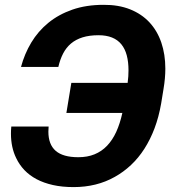

<svg xmlns="http://www.w3.org/2000/svg" viewBox="-20 -757 740 787"><path d="M281.6 9.9Q234.7 9.9 196.9 1.4Q159.1 -7.1 130 -22.5Q100.9 -38 80.1 -59.8Q59.3 -81.7 46.5 -108.7Q24.9 -152.3 24.9 -209.2Q24.9 -216.3 25.2 -223.5Q25.6 -230.8 26.3 -238.3H179.3Q178.3 -226.9 178.3 -217.3Q178.3 -164.8 208.3 -138.7Q238.3 -112.6 301.1 -112.6Q338.4 -112.6 367.5 -124.5Q396.7 -136.4 418.9 -159.6Q441.1 -182.9 456.5 -216.6Q471.9 -250.4 481.5 -294H252.1L272.4 -417.3H503.2Q505 -431.1 505.9 -443.9Q506.7 -456.7 506.7 -468.8Q506.7 -503.2 499.6 -530Q492.5 -556.8 477.5 -575.3Q462.4 -593.8 439.1 -603.2Q415.8 -612.6 383.9 -612.6Q346.2 -612.6 318.5 -603.9Q290.8 -595.2 271.1 -578.7Q251.4 -562.1 238.8 -537.8Q226.2 -513.5 219.1 -482.6H66.1Q80.3 -535.9 108.1 -582.4Q136 -628.9 178.1 -663.4Q220.2 -697.8 276.6 -717.5Q333.1 -737.2 404.5 -737.2Q465.9 -737.6 513.1 -718.8Q560.4 -699.9 592.5 -665.5Q624.6 -631 641.2 -582.6Q657.7 -534.1 657.7 -475.5Q657.7 -436.1 650.2 -392L640.6 -333.1Q631 -277.7 613.5 -231.2Q595.9 -184.7 571.7 -147Q547.6 -109.4 516.9 -80.6Q486.2 -51.8 450.6 -32Q376.4 9.9 281.6 9.9Z"/></svg>

Font: Linik Sans
Style: Bold Italic
Weight: 700
Italic angle: 9°
Designer: Fonts by Rasmus Andersson / Changes by Cristiano Sobral with parts from Marc Monis
Foundry: rsms
Version: Version 3.020; ttfautohint (v1.6)